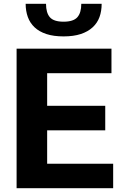

<svg xmlns="http://www.w3.org/2000/svg" viewBox="-20 -998 656 1018"><path d="M317 -805Q264 -805 226 -817.5Q188 -830 163.5 -853Q139 -876 127.5 -908Q116 -940 116 -978H224Q224 -930 244.5 -906.5Q265 -883 317 -883Q369 -883 390 -906.5Q411 -930 411 -978H519Q519 -939 507.5 -907.5Q496 -876 471 -853Q446 -830 408 -817.5Q370 -805 317 -805ZM68 -740H571V-610H230V-437H538V-307H230V-130H580V0H68Z"/></svg>

Font: Encode Sans Narrow
Style: Bold
Weight: 700
Designer: Pablo Impallari, Andres Torresi
Foundry: Pablo Impallari, Andres Torresi
Version: Version 1.000; ttfautohint (v1.00) -l 8 -r 50 -G 200 -x 14 -